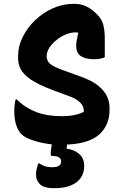

<svg xmlns="http://www.w3.org/2000/svg" viewBox="-20 -740 640 1008"><path d="M422 130Q422 188 380 218Q338 248 264 248Q211 248 190 227.5Q169 207 169 177Q169 162 172.5 147Q176 132 181 118H187Q202 128 216.5 133Q231 138 256 138Q276 138 288.5 131Q301 124 301 107Q301 79 256 79Q246 79 246 70Q246 64 247.5 48.5Q249 33 252 18Q198 12 154.5 -2.5Q111 -17 92 -36Q76 -52 65.5 -82.5Q55 -113 55 -156Q55 -176 57 -191.5Q59 -207 62 -218H68Q111 -175 168.5 -152.5Q226 -130 305 -130Q376 -130 420 -153V-158Q420 -183 400.5 -202Q381 -221 349 -233L257 -267Q180 -296 141 -323Q102 -350 88.5 -377.5Q75 -405 75 -434V-447Q75 -497 99 -545.5Q123 -594 164 -633.5Q205 -673 257.5 -696.5Q310 -720 368 -720Q406 -720 435 -705.5Q464 -691 489 -665Q515 -640 522.5 -609Q530 -578 530 -541V-439Q520 -435 506.5 -432Q493 -429 476 -429Q430 -429 405 -445Q380 -461 380 -501Q380 -514 383 -530Q386 -546 391 -569Q385 -570 375 -570Q351 -570 325 -559Q299 -548 276.5 -530Q254 -512 239.5 -490Q225 -468 225 -445V-441Q227 -418 244 -404Q261 -390 304 -374L398 -340Q464 -317 497.5 -288.5Q531 -260 543 -231.5Q555 -203 555 -178V-162Q555 -83 501.5 -34.5Q448 14 332 19Q331 31 330 35V41Q369 45 395.5 68Q422 91 422 130Z"/></svg>

Font: Recursive Mn Csl St XBd
Style: Regular
Weight: 800
Monospace: yes
Version: Version 1.079;hotconv 1.0.112;makeotfexe 2.5.65598; ttfautoh